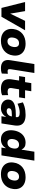

<svg xmlns="http://www.w3.org/2000/svg" viewBox="1658 -2403 756 4112"><g transform="rotate(90 2036.0 -347.0)"><path d="M150 0 23 -506H218L272 -189H273L427 -506H628L339 0Z M854 11Q764 11 704 -23Q644 -57 617.5 -118.5Q591 -180 602 -257Q610 -321 637 -369.5Q664 -418 705.5 -451Q747 -484 800.5 -500.5Q854 -517 916 -517Q1006 -517 1066 -483Q1126 -449 1152.5 -389Q1179 -329 1168 -250Q1160 -186 1133 -137.5Q1106 -89 1064 -55.5Q1022 -22 969 -5.5Q916 11 854 11ZM866 -129Q901 -129 925 -145Q949 -161 965 -190.5Q981 -220 986 -259Q993 -315 972.5 -346Q952 -377 904 -377Q871 -377 846 -361.5Q821 -346 805.5 -317Q790 -288 785 -248Q777 -193 798 -161Q819 -129 866 -129Z M1441 11Q1341 11 1297.5 -39.5Q1254 -90 1269 -184L1352 -705H1543L1462 -196Q1459 -174 1462 -160Q1465 -146 1475.5 -139Q1486 -132 1504 -132Q1519 -132 1532 -133.5Q1545 -135 1560 -138L1555 -7Q1525 3 1500 7Q1475 11 1441 11Z M1885 11Q1801 11 1752 -16Q1703 -43 1686 -94Q1669 -145 1680 -217L1705 -378H1610L1630 -506H1739L1760 -639H1934L1913 -506H2085L2065 -378H1893L1867 -221Q1860 -174 1879.5 -153Q1899 -132 1944 -132Q1962 -132 1981 -135.5Q2000 -139 2017 -144L2019 -14Q1987 -1 1954 5Q1921 11 1885 11Z M2294 11Q2235 11 2192 -13Q2149 -37 2128 -77Q2107 -117 2114 -165Q2120 -212 2156 -244Q2192 -276 2262 -292Q2332 -308 2439 -308H2509L2496 -223H2440Q2396 -223 2365.5 -218.5Q2335 -214 2318 -201.5Q2301 -189 2298 -166Q2294 -142 2310.5 -127Q2327 -112 2359 -112Q2386 -112 2409.5 -124Q2433 -136 2450.5 -159Q2468 -182 2472 -214L2488 -314Q2495 -356 2470.5 -373.5Q2446 -391 2391 -391Q2353 -391 2305 -380Q2257 -369 2202 -344L2172 -459Q2213 -479 2256.5 -492Q2300 -505 2346 -511Q2392 -517 2441 -517Q2526 -517 2580.5 -490.5Q2635 -464 2657 -411Q2679 -358 2666 -276L2623 0H2469L2484 -97H2480Q2461 -62 2433.5 -38Q2406 -14 2371 -1.5Q2336 11 2294 11Z M2968 11Q2892 11 2845.5 -24Q2799 -59 2781 -119.5Q2763 -180 2773 -255Q2784 -334 2818.5 -393Q2853 -452 2908.5 -484.5Q2964 -517 3038 -517Q3095 -517 3130 -494Q3165 -471 3181 -433H3186L3229 -705H3420L3308 0H3141L3155 -91H3149Q3130 -56 3101 -33Q3072 -10 3038 0.5Q3004 11 2968 11ZM3041 -129Q3075 -129 3099.5 -145Q3124 -161 3139.5 -190.5Q3155 -220 3160 -259Q3168 -314 3147.5 -345.5Q3127 -377 3078 -377Q3045 -377 3020 -361.5Q2995 -346 2979.5 -317Q2964 -288 2959 -248Q2951 -193 2972.5 -161Q2994 -129 3041 -129Z M3713 11Q3623 11 3563 -23Q3503 -57 3476.5 -118.5Q3450 -180 3461 -257Q3469 -321 3496 -369.5Q3523 -418 3564.5 -451Q3606 -484 3659.5 -500.5Q3713 -517 3775 -517Q3865 -517 3925 -483Q3985 -449 4011.5 -389Q4038 -329 4027 -250Q4019 -186 3992 -137.5Q3965 -89 3923 -55.5Q3881 -22 3828 -5.5Q3775 11 3713 11ZM3725 -129Q3760 -129 3784 -145Q3808 -161 3824 -190.5Q3840 -220 3845 -259Q3852 -315 3831.5 -346Q3811 -377 3763 -377Q3730 -377 3705 -361.5Q3680 -346 3664.5 -317Q3649 -288 3644 -248Q3636 -193 3657 -161Q3678 -129 3725 -129Z"/></g></svg>

Font: Nunito Sans 7pt Black
Style: Italic
Weight: 900
Italic angle: -9°
Version: Version 3.101;gftools[0.9.27]